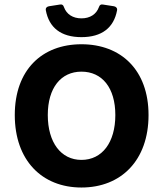

<svg xmlns="http://www.w3.org/2000/svg" viewBox="-20 -837 739 869"><path d="M187.5 -790C202.1 -711.9 255.9 -668.9 348.6 -668.9C441.4 -668.9 495.1 -711.9 509.8 -790C511.7 -799.8 505.9 -806.6 496.1 -808.6L446.3 -816.4C436.5 -818.4 430.7 -814.5 427.7 -804.7C416 -772.5 387.7 -753.9 348.6 -753.9C309.6 -753.9 281.2 -772.5 269.5 -804.7C266.6 -814.5 260.7 -818.4 251 -816.4L201.2 -808.6C191.4 -806.6 185.5 -800.8 187.5 -790ZM46.9 -316.4C46.9 -111.3 169.9 11.7 348.6 11.7C528.3 11.7 652.3 -111.3 652.3 -316.4C652.3 -519.5 528.3 -636.7 348.6 -636.7C169.9 -636.7 46.9 -520.5 46.9 -316.4ZM502 -316.4C502 -192.4 442.4 -113.3 348.6 -113.3C255.9 -113.3 196.3 -192.4 196.3 -316.4C196.3 -439.5 255.9 -512.7 348.6 -512.7C442.4 -512.7 502 -439.5 502 -316.4Z"/></svg>

Font: Ed Sans Neue
Style: Bold
Weight: 700
Designer: Stephen Hutchings
Version: Version 1.004;PS 001.004;hotconv 1.0.88;makeotf.lib2.5.64775